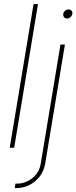

<svg xmlns="http://www.w3.org/2000/svg" viewBox="-20 -748 387 972"><path d="M172.4 -727.5 51.8 0H29.3L149.9 -727.5ZM286.1 -522.5H308.6L209 79.1Q202.6 117.7 180.7 145.8Q158.7 173.8 127.9 189Q97.2 204.1 63.5 204.1H54.7L58.1 181.6H66.9Q107.4 181.6 143.1 154.3Q178.7 127 186.5 79.1ZM319.3 -654.3Q310.1 -654.3 304.4 -661.1Q298.8 -668 300.3 -677.7Q301.8 -687 309.6 -693.6Q317.4 -700.2 327.1 -700.2Q336.9 -700.2 342.3 -693.6Q347.7 -687 346.2 -677.7Q344.7 -668 336.7 -661.1Q328.6 -654.3 319.3 -654.3Z"/></svg>

Font: Inter 28pt Thin
Style: Italic
Weight: 250
Italic angle: -9.3988°
Designer: Rasmus Andersson
Foundry: rsms
Version: Version 4.001;git-66647c0bb